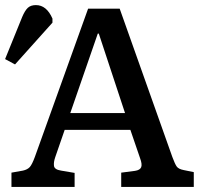

<svg xmlns="http://www.w3.org/2000/svg" viewBox="-32 -734 794 754"><path d="M13 0V-56L58 -64Q76 -68 85 -78Q94 -88 105 -118L314 -700H438L645 -117Q655 -90 662 -80Q669 -70 690 -66L729 -58V0H444V-56L498 -63Q518 -66 522.5 -77.5Q527 -89 518 -113L480 -224H222L185 -117Q178 -97 180 -82.5Q182 -68 208 -64L261 -55V0ZM244 -290H459L356 -602H352ZM27 -481 -12 -502 55 -667Q66 -693 77.5 -703.5Q89 -714 109 -714Q151 -714 174 -661V-645Z"/></svg>

Font: Literata 12pt Medium
Style: Regular
Weight: 500
Designer: Latin by Veronika Burian and Jose Scaglione. Greek by Irene Vlachou. Cyrillic by Vera Evstafieva.
Foundry: TypeTogether
Version: Version 3.002